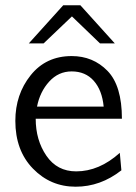

<svg xmlns="http://www.w3.org/2000/svg" viewBox="-20 -697 516 726"><path d="M89 -533 219 -677H284L414 -533H358L252 -635L145 -533ZM38 -240Q38 -340 96 -412.5Q154 -485 251 -485Q332 -485 386.5 -429Q441 -373 441 -248H115Q115 -167 155.5 -108Q196 -49 268 -49Q355 -49 433 -119L439 -53Q360 9 266 9Q171 9 104.5 -59.5Q38 -128 38 -240ZM120 -294H372Q366 -356 334.5 -391.5Q303 -427 251 -427Q201 -427 166 -388.5Q131 -350 120 -294Z"/></svg>

Font: Coval
Style: Light
Weight: 300
Foundry: Context Ltd
Version: Version 001.000